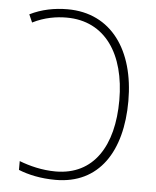

<svg xmlns="http://www.w3.org/2000/svg" viewBox="-53 -769 668 824"><g transform="rotate(5 281.5 -357.0)"><path d="M217 10C404 10 499 -137 499 -354C499 -571 395 -724 205 -724C149 -724 93 -713 43 -688L58 -654C109 -680 161 -688 204 -688C371 -688 460 -552 460 -354C460 -158 378 -26 214 -26C156 -26 101 -40 57 -57V-19C99 -2 153 10 217 10Z"/></g></svg>

Font: Noto Sans Mono SemiCondensed ExtraLight
Style: Regular
Weight: 200
Width: 4
Designer: Monotype Design Team
Foundry: Monotype Imaging Inc.
Version: Version 2.014